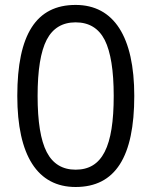

<svg xmlns="http://www.w3.org/2000/svg" viewBox="-20 -745 612 775"><path d="M522 -357.9C522 -596.2 439.9 -725.1 285.2 -725.1C126.5 -725.1 49.8 -606.4 49.8 -357.9C49.8 -117.2 131.3 9.8 285.2 9.8C445.3 9.8 522 -111.3 522 -357.9ZM131.8 -357.9C131.8 -461.9 144 -537.1 168.5 -584.5C192.9 -631.3 231.9 -654.8 285.2 -654.8C339.4 -654.8 378.4 -630.9 402.8 -583.5C426.8 -535.6 439 -460.4 439 -357.9C439 -152.8 393.1 -60.1 285.2 -60.1C231.9 -60.1 192.9 -84 168.5 -131.3C144 -178.7 131.8 -253.9 131.8 -357.9Z"/></svg>

Font: Samim
Style: Regular
Weight: 400
Foundry: DejaVu fonts team - Redesigned by Saber Rastikerdar
Version: Version 4.0.5